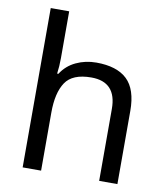

<svg xmlns="http://www.w3.org/2000/svg" viewBox="-84 -924 787 902"><g transform="rotate(10 309.0 -473.0)"><path d="M173 -630Q173 -590 168 -555H174Q200 -596 244.5 -617Q289 -638 341 -638Q439 -638 488 -591.5Q537 -545 537 -442V-93H450V-436Q450 -565 330 -565Q240 -565 206.5 -514.5Q173 -464 173 -370V-93H85V-853H173Z"/></g></svg>

Font: Noto Sans Telugu UI
Style: Regular
Weight: 400
Designer: Jelle Bosma - Monotype Design Team
Foundry: Monotype Imaging Inc.
Version: Version 2.005; ttfautohint (v1.8.4.7-5d5b)